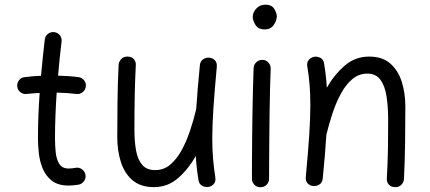

<svg xmlns="http://www.w3.org/2000/svg" viewBox="-20 -768 1848 825"><path d="M348.6 -396Q346.7 -380.9 334.7 -371.6Q322.8 -362.3 308.1 -364.3Q268.1 -369.1 223.6 -370.1Q220.2 -321.3 218.3 -272.2Q216.3 -223.1 216.3 -173.3Q216.3 -142.1 219.5 -112.3Q222.7 -82.5 235.1 -63.2Q247.6 -43.9 274.9 -43.9Q288.6 -43.9 304.7 -46.9Q319.3 -49.8 331.8 -41Q344.2 -32.2 347.2 -17.6Q350.1 -2.9 341.3 9.8Q332.5 22.5 317.9 25.4Q306.2 27.3 295.4 28.3Q284.7 29.3 274.9 29.3Q229.5 29.3 202.9 8.5Q176.3 -12.2 163.3 -44.2Q150.4 -76.2 146.7 -110.8Q143.1 -145.5 143.1 -173.3Q143.1 -222.7 145 -271.5Q147 -320.3 150.4 -368.7Q122.1 -367.2 94.7 -364.3Q80.1 -362.3 67.9 -371.6Q55.7 -380.9 54.2 -396Q52.2 -410.6 61.5 -422.9Q70.8 -435.1 85.9 -436.5Q119.6 -440.9 156.2 -442.4Q159.7 -481.4 163.8 -520.5Q168 -559.6 172.4 -598.1Q173.8 -612.8 185.8 -622.3Q197.8 -631.8 212.9 -629.9Q227.5 -628.4 237.1 -616.5Q246.6 -604.5 244.6 -589.4Q240.2 -552.7 236.3 -516.1Q232.4 -479.5 229.5 -442.9Q252 -442.4 273.9 -440.9Q295.9 -439.5 317.4 -436.5Q332 -434.6 341.6 -422.6Q351.1 -410.6 348.6 -396Z M911.6 -481.4Q901.9 -377 897 -303.2Q892.1 -229.5 892.1 -172.9Q892.1 -125.5 895.5 -85.7Q898.9 -45.9 905.3 -5.4Q907.7 11.2 899.4 21.5Q891.1 31.7 878.4 34.7Q864.3 38.1 849.9 31Q835.4 23.9 833 5.9Q828.6 -20 825.7 -45.4Q822.8 -70.8 821.3 -97.7Q789.6 -41.5 745.1 -2.7Q700.7 36.1 641.6 36.1Q584 36.1 549.3 6.3Q514.6 -23.4 499.3 -72.3Q483.9 -121.1 483.9 -178.2Q483.9 -254.4 484.9 -331.1Q485.8 -407.7 489.7 -489.3Q490.7 -502.9 500.5 -513.9Q510.3 -524.9 527.3 -524.9Q545.4 -524.9 554.9 -514.2Q564.5 -503.4 563.5 -488.8Q560.1 -419.4 558.8 -355.2Q557.6 -291 557.6 -209.5Q557.6 -160.2 564.7 -121.1Q571.8 -82 591.1 -59.6Q610.4 -37.1 647 -37.1Q683.6 -37.1 711.4 -60.5Q739.3 -84 760.3 -122.3Q781.2 -160.6 796.6 -206.5Q812 -252.4 822.8 -297.9Q823.2 -299.3 823.2 -300.3Q825.7 -340.3 829.6 -387Q833.5 -433.6 838.9 -488.3Q840.8 -505.9 853.5 -513.7Q866.2 -521.5 879.9 -520Q893.1 -519 903.1 -509.3Q913.1 -499.5 911.6 -481.4Z M1065.9 -694.8Q1065.9 -714.8 1081.5 -731.4Q1097.2 -748 1120.6 -748Q1147 -748 1158.2 -730.2Q1169.4 -712.4 1169.4 -698.2Q1169.4 -679.2 1156 -660.4Q1142.6 -641.6 1118.2 -641.6Q1088.9 -641.6 1077.4 -661.4Q1065.9 -681.2 1065.9 -694.8ZM1108.4 -510.7Q1123.5 -510.3 1133.5 -499Q1143.6 -487.8 1143.1 -472.2Q1141.6 -438.5 1140.4 -390.1Q1139.2 -341.8 1138.4 -286.9Q1137.7 -231.9 1137.2 -177.7Q1136.7 -123.5 1136.5 -77.1Q1136.2 -30.8 1136.2 0Q1136.2 15.1 1125.5 25.9Q1114.7 36.6 1099.1 36.6Q1084 36.6 1073.2 25.9Q1062.5 15.1 1062.5 0Q1062.5 -30.8 1062.7 -77.4Q1063 -124 1063.5 -178.5Q1064 -232.9 1064.9 -288.1Q1065.9 -343.3 1067.1 -392.1Q1068.4 -440.9 1069.8 -476.1Q1070.8 -491.2 1082 -501.2Q1093.3 -511.2 1108.4 -510.7Z M1293.9 -7.3Q1303.7 -111.8 1308.6 -185.5Q1313.5 -259.3 1313.5 -315.9Q1313.5 -363.3 1310.3 -403.1Q1307.1 -442.9 1300.3 -482.9Q1297.9 -500 1306.4 -510Q1314.9 -520 1327.1 -523.4Q1341.3 -526.9 1355.7 -520Q1370.1 -513.2 1372.6 -494.6Q1377 -468.8 1379.9 -443.1Q1382.8 -417.5 1384.3 -391.1Q1416.5 -447.3 1461.4 -486.1Q1506.3 -524.9 1566.4 -524.9Q1623 -524.9 1657 -495.1Q1690.9 -465.3 1706.3 -416.5Q1721.7 -367.7 1721.7 -310.5Q1721.7 -234.4 1720.7 -157.7Q1719.7 -81.1 1715.8 0.5Q1715.3 14.2 1705.3 25.1Q1695.3 36.1 1678.2 36.1Q1660.2 36.1 1650.9 25.4Q1641.6 14.6 1642.1 0Q1646 -69.8 1647 -130.4Q1647.9 -190.9 1647.9 -251.5Q1647.9 -308.6 1640.9 -354Q1633.8 -399.4 1614.5 -425.5Q1595.2 -451.7 1558.6 -451.7Q1522 -451.7 1494.1 -428.2Q1466.3 -404.8 1445.3 -366.5Q1424.3 -328.1 1409.2 -282.2Q1394 -236.3 1382.8 -190.9Q1382.3 -189.5 1382.3 -188.5Q1379.9 -148.4 1376 -101.8Q1372.1 -55.2 1366.7 -0.5Q1364.7 17.1 1352.3 24.9Q1339.8 32.7 1325.7 31.2Q1312.5 30.3 1302.5 20.5Q1292.5 10.7 1293.9 -7.3Z"/></svg>

Font: Mikhak Regular
Style: Regular
Weight: 400
Designer: Amin Abedi
Version: Version 3.3